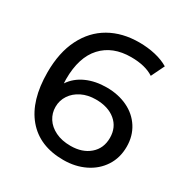

<svg xmlns="http://www.w3.org/2000/svg" viewBox="-165 -842 947 983"><g transform="rotate(30 308.5 -350.0)"><path d="M590 -213Q590 -147 557.5 -97Q525 -47 468.5 -19.5Q412 8 342 8Q201 8 124.5 -83Q48 -174 48 -341Q48 -458 89.5 -540.5Q131 -623 205.5 -665.5Q280 -708 379 -708Q430 -708 475 -697.5Q520 -687 553 -667L515 -589Q465 -622 381 -622Q272 -622 210 -554.5Q148 -487 148 -358Q148 -342 149 -333Q179 -378 231.5 -401.5Q284 -425 350 -425Q419 -425 473.5 -399Q528 -373 559 -324.5Q590 -276 590 -213ZM493 -209Q493 -271 449.5 -307.5Q406 -344 333 -344Q286 -344 249.5 -326Q213 -308 192.5 -277Q172 -246 172 -208Q172 -171 191.5 -140.5Q211 -110 248.5 -91.5Q286 -73 338 -73Q407 -73 450 -110Q493 -147 493 -209Z"/></g></svg>

Font: Idrija
Style: Regular
Weight: 500
Designer: Julieta Ulanovsky
Foundry: Julieta Ulanovsky
Version: Version 7.200